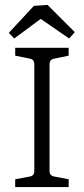

<svg xmlns="http://www.w3.org/2000/svg" viewBox="-20 -763 342 783"><path d="M260 -536 202 -524Q182 -521 182 -501V-66Q182 -46 202 -43L260 -32V0H42V-32L101 -43Q120 -46 120 -66V-501Q120 -521 101 -524L42 -536V-568H260ZM16 -629 118 -739 174 -743 285 -632 262 -606 146 -686 38 -606Z"/></svg>

Font: Yrsa Light
Style: Regular
Weight: 300
Designer: Anna Giedrys (Yrsa+Rasa design), David Brezina (Yrsa art-direction, Rasa art-direction, design)
Foundry: Rosetta Type Foundry
Version: Version 2.004